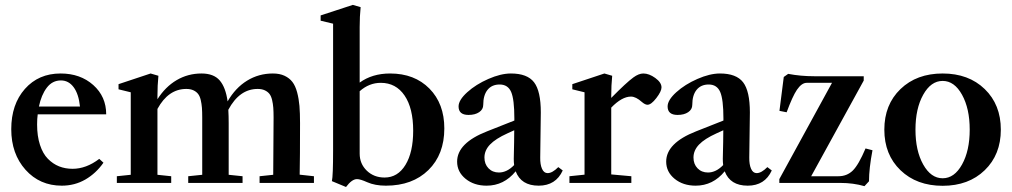

<svg xmlns="http://www.w3.org/2000/svg" viewBox="-20 -746 4127 783"><path d="M231.9 11.2Q142.1 11.2 84 -53.7Q25.9 -118.7 25.9 -219.2Q25.9 -320.3 81.5 -383.3Q137.2 -446.3 227.1 -446.3Q307.6 -446.3 360.4 -399.2Q413.1 -352.1 413.1 -279.8H133.8Q131.3 -262.2 131.3 -238.3Q131.3 -190.9 143.1 -155Q154.8 -119.1 175.3 -98.4Q195.8 -77.6 220.9 -67.6Q246.1 -57.6 275.9 -57.6Q331.5 -57.6 384.8 -98.1L401.9 -82.5Q371.6 -39.1 328.1 -13.9Q284.7 11.2 231.9 11.2ZM228.5 -418Q193.4 -418 170.9 -388.4Q148.4 -358.9 138.7 -311.5H306.2Q300.8 -362.8 280.3 -390.4Q259.8 -418 228.5 -418Z M456.5 0V-27.3L513.2 -33.2V-369.6L463.4 -381.8V-402.8L594.2 -446.3L626 -437Q622.1 -397.9 622.1 -354.5V-341.3Q654.3 -392.1 700.4 -419.2Q746.6 -446.3 801.8 -446.3Q851.6 -446.3 876 -418Q900.4 -389.6 908.2 -332.5Q939.9 -387.7 987.5 -417Q1035.2 -446.3 1092.8 -446.3Q1120.6 -446.3 1140.4 -437Q1160.2 -427.7 1172.4 -411.9Q1184.6 -396 1191.7 -369.6Q1198.7 -343.3 1201.2 -314Q1203.6 -284.7 1203.6 -244.1Q1203.6 -102.1 1202.1 -33.7L1260.3 -27.3V0H1038.6V-27.3L1094.2 -33.2Q1095.7 -260.3 1095.7 -266.6Q1095.7 -290.5 1094.5 -306.6Q1093.3 -322.8 1089.6 -338.4Q1085.9 -354 1078.9 -363Q1071.8 -372.1 1059.8 -377.7Q1047.9 -383.3 1030.8 -383.3Q956.5 -383.3 911.1 -298.3Q912.6 -273.4 912.6 -244.1V-33.2L969.2 -27.3V0H747.6V-27.3L804.7 -33.2V-266.6Q804.7 -290.5 803.5 -306.6Q802.2 -322.8 798.6 -338.4Q794.9 -354 787.8 -363Q780.8 -372.1 768.8 -377.7Q756.8 -383.3 739.7 -383.3Q666.5 -383.3 622.1 -301.8V-33.2L678.2 -27.3V0Z M1391.1 16.6 1333.5 -7.3Q1338.4 -28.3 1338.4 -132.8V-649.4L1287.6 -661.6V-683.1L1418.9 -726.1L1450.7 -716.8Q1446.8 -679.2 1446.8 -635.3V-409.2Q1498 -446.3 1570.8 -446.3Q1670.4 -446.3 1731.2 -384.8Q1792 -323.2 1792 -222.2Q1792 -116.2 1727.1 -52.5Q1662.1 11.2 1553.7 11.2Q1509.3 11.2 1477.5 -2.9Q1449.2 -15.6 1436 -15.6Q1415 -15.6 1391.1 16.6ZM1446.8 -119.6Q1446.8 -78.1 1475.8 -50Q1504.9 -22 1548.3 -22Q1602.1 -22 1633.5 -73.5Q1665 -125 1665 -212.9Q1665 -304.7 1629.9 -356.4Q1594.7 -408.2 1532.7 -408.2Q1485.4 -408.2 1446.8 -374Z M1964.4 11.2Q1913.1 11.2 1878.7 -16.8Q1844.2 -44.9 1844.2 -86.9Q1844.2 -162.6 1966.3 -210.4L2077.6 -254.4V-262.7Q2077.6 -340.8 2064.5 -371.1Q2051.3 -401.4 2017.6 -401.4Q1985.8 -401.4 1968.3 -379.6Q1950.7 -357.9 1950.7 -318.4Q1950.7 -299.8 1934.1 -288.6Q1917.5 -277.3 1890.6 -277.3Q1850.1 -277.3 1850.1 -312Q1850.1 -337.9 1885.5 -369.9Q1920.9 -401.9 1971.7 -424.1Q2022.5 -446.3 2063.5 -446.3Q2130.4 -446.3 2158 -410.4Q2185.5 -374.5 2185.5 -287.6Q2185.5 -255.9 2183.1 -103.5Q2182.6 -75.2 2190.4 -57.6Q2198.2 -40 2213.4 -40Q2232.4 -40 2256.8 -64.5L2274.9 -50.8Q2246.6 11.2 2176.8 11.2Q2105 11.2 2083 -47.4Q2035.2 11.2 1964.4 11.2ZM1955.6 -103.5Q1955.6 -76.7 1972.2 -59.6Q1988.8 -42.5 2014.6 -42.5Q2047.4 -42.5 2076.7 -72.8Q2075.2 -85 2075.2 -98.1Q2077.1 -176.3 2077.1 -214.8L2049.3 -202.1Q2001 -180.2 1978.3 -156.5Q1955.6 -132.8 1955.6 -103.5Z M2302.2 0V-27.3L2363.8 -33.7V-369.6L2314 -381.8V-402.8L2444.8 -446.3L2476.6 -437Q2472.7 -397.9 2472.7 -354.5V-346.7Q2534.2 -409.2 2563 -430.2Q2585 -446.3 2603.5 -446.3Q2627 -446.3 2652.3 -428Q2677.7 -409.7 2677.7 -389.6Q2677.7 -373.5 2656.7 -346.2Q2635.7 -318.8 2620.6 -318.8Q2610.8 -318.8 2597.7 -330.1Q2573.2 -352.1 2553.2 -352.1Q2516.1 -352.1 2472.7 -307.1V-34.7L2554.7 -27.3V0Z M2816.9 11.2Q2765.6 11.2 2731.2 -16.8Q2696.8 -44.9 2696.8 -86.9Q2696.8 -162.6 2818.8 -210.4L2930.2 -254.4V-262.7Q2930.2 -340.8 2917 -371.1Q2903.8 -401.4 2870.1 -401.4Q2838.4 -401.4 2820.8 -379.6Q2803.2 -357.9 2803.2 -318.4Q2803.2 -299.8 2786.6 -288.6Q2770 -277.3 2743.2 -277.3Q2702.6 -277.3 2702.6 -312Q2702.6 -337.9 2738 -369.9Q2773.4 -401.9 2824.2 -424.1Q2875 -446.3 2916 -446.3Q2982.9 -446.3 3010.5 -410.4Q3038.1 -374.5 3038.1 -287.6Q3038.1 -255.9 3035.6 -103.5Q3035.2 -75.2 3043 -57.6Q3050.8 -40 3065.9 -40Q3085 -40 3109.4 -64.5L3127.4 -50.8Q3099.1 11.2 3029.3 11.2Q2957.5 11.2 2935.5 -47.4Q2887.7 11.2 2816.9 11.2ZM2808.1 -103.5Q2808.1 -76.7 2824.7 -59.6Q2841.3 -42.5 2867.2 -42.5Q2899.9 -42.5 2929.2 -72.8Q2927.7 -85 2927.7 -98.1Q2929.7 -176.3 2929.7 -214.8L2901.9 -202.1Q2853.5 -180.2 2830.8 -156.5Q2808.1 -132.8 2808.1 -103.5Z M3505.4 13.2Q3460 0 3407.2 0H3158.2V-15.6L3373 -408.2H3269.5Q3249.5 -408.2 3230 -379.9Q3211.9 -353 3188 -288.1L3158.7 -293.9L3176.3 -432.1L3194.3 -444.8Q3245.1 -435.1 3300.3 -435.1H3502.4V-417.5L3288.1 -27.3H3399.4Q3434.1 -27.3 3457.8 -50.5Q3481.4 -73.7 3509.8 -140.6L3538.1 -133.3Q3523.9 -59.1 3523.9 -6.8Z M3995.8 -51.8Q3930.2 11.7 3824.2 11.7Q3718.3 11.7 3652.3 -51.8Q3586.4 -115.2 3586.4 -217.3Q3586.4 -319.3 3652.3 -382.8Q3718.3 -446.3 3824.2 -446.3Q3930.2 -446.3 3995.8 -382.8Q4061.5 -319.3 4061.5 -217.3Q4061.5 -115.2 3995.8 -51.8ZM3744.9 -75.2Q3776.4 -19 3824.2 -19Q3872.1 -19 3903.3 -75.2Q3934.6 -131.3 3934.6 -217.3Q3934.6 -303.2 3903.3 -359.6Q3872.1 -416 3824.2 -416Q3776.4 -416 3744.9 -359.6Q3713.4 -303.2 3713.4 -217.3Q3713.4 -131.3 3744.9 -75.2Z"/></svg>

Font: Elstob SemiBold
Style: Regular
Weight: 600
Designer: Peter S. Baker
Version: Version 1.015